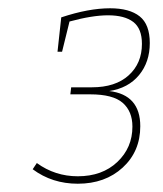

<svg xmlns="http://www.w3.org/2000/svg" viewBox="-20 -786 395 464"><path d="M319 -481Q319 -420 276.5 -381Q234 -342 168 -342Q106 -342 59 -377L69 -392Q113 -360 168 -360Q227 -360 263.5 -394.5Q300 -429 300 -480Q300 -517 276.5 -537.5Q253 -558 198 -558H150L152 -575H202Q259 -575 291 -604Q323 -633 323 -680Q323 -717 302 -733Q281 -749 241 -749Q203 -749 148 -734L130 -661H119L128 -744Q194 -766 246 -766Q293 -766 317.5 -746.5Q342 -727 342 -682Q342 -636 316 -604.5Q290 -573 244 -566Q319 -557 319 -481Z"/></svg>

Font: Bitter Pro Thin
Style: Italic
Weight: 250
Italic angle: -9°
Designer: Sol Matas, and Bitter project Authors
Foundry: Sol Matas
Version: Version 1.010